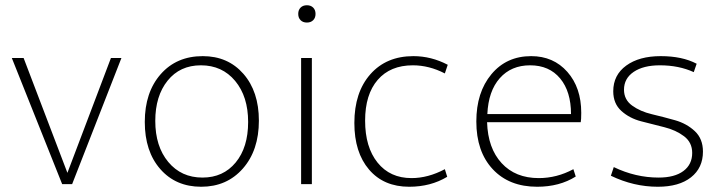

<svg xmlns="http://www.w3.org/2000/svg" viewBox="-20 -702 2751 732"><path d="M217 0 25 -481H70L237 -43L403 -481H443L255 0Z M747 10Q650 10 591 -57.5Q532 -125 532 -237Q532 -350 592.5 -419Q653 -488 753 -488Q849 -488 908 -420.5Q967 -353 967 -242Q967 -129 906 -59.5Q845 10 747 10ZM752 -25Q831 -25 878.5 -82.5Q926 -140 926 -237Q926 -334 876.5 -393.5Q827 -453 746 -453Q666 -453 619 -394.5Q572 -336 572 -241Q572 -144 621.5 -84.5Q671 -25 752 -25Z M1174 -625Q1165 -616 1150 -616Q1135 -616 1126 -625Q1117 -634 1117 -649Q1117 -664 1126 -673Q1135 -682 1150 -682Q1165 -682 1174 -673Q1183 -664 1183 -649Q1183 -634 1174 -625ZM1128 0V-481H1169V0Z M1540 10Q1443 10 1387 -55.5Q1331 -121 1331 -233Q1331 -350 1392 -419Q1453 -488 1556 -488Q1624 -488 1687 -455L1676 -422Q1616 -453 1554 -453Q1468 -453 1420 -397.5Q1372 -342 1372 -242Q1372 -141 1419.5 -82Q1467 -23 1549 -23Q1612 -23 1676 -57L1685 -28Q1622 10 1540 10Z M2028 10Q1921 10 1858.5 -57Q1796 -124 1796 -239Q1796 -350 1853.5 -419Q1911 -488 2005 -488Q2090 -488 2143 -428Q2196 -368 2196 -272Q2196 -245 2194 -236H1837Q1840 -137 1892.5 -80Q1945 -23 2034 -23Q2103 -23 2166 -57L2175 -29Q2113 10 2028 10ZM2001 -453Q1929 -453 1885.5 -404Q1842 -355 1838 -267H2157Q2157 -353 2115.5 -403Q2074 -453 2001 -453Z M2488 10Q2396 10 2309 -32L2320 -65Q2403 -25 2491 -25Q2552 -25 2585.5 -50Q2619 -75 2619 -119Q2619 -159 2588 -182.5Q2557 -206 2513 -217Q2469 -228 2424.5 -239.5Q2380 -251 2349 -279Q2318 -307 2318 -354Q2318 -416 2367.5 -452Q2417 -488 2499 -488Q2581 -488 2636 -459L2625 -427Q2568 -453 2496 -453Q2433 -453 2396 -428Q2359 -403 2359 -360Q2359 -322 2390 -299.5Q2421 -277 2465.5 -266.5Q2510 -256 2554 -243.5Q2598 -231 2629 -202Q2660 -173 2660 -124Q2660 -62 2614.5 -26Q2569 10 2488 10Z"/></svg>

Font: Cantarell Light
Style: Regular
Weight: 300
Designer: Dave Crossland, Nikolaus Waxweiler, Florian Fecher, Jacques Le Bailly, Eben Sorkin, Alexei Vanyashin, Alexios Zavras, Em
Version: Version 0.303